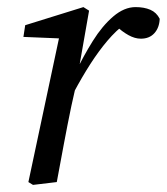

<svg xmlns="http://www.w3.org/2000/svg" viewBox="-20 -513 470 541"><path d="M187 -251 177 -309H193Q215 -355 241.5 -397.5Q268 -440 299 -466.5Q330 -493 362 -493Q386 -493 403.5 -485.5Q421 -478 430 -460Q429 -435 415 -419.5Q401 -404 377 -404Q360 -404 342 -414Q324 -424 307 -440L294 -453H345L335 -448Q307 -427 282.5 -398Q258 -369 234.5 -332.5Q211 -296 187 -251ZM60 0 150 -423 167 -404 46 -409 51 -442 215 -493 231 -483 204 -329 203 -312 181 -214Q170 -161 160 -107.5Q150 -54 140 0L73 8Z"/></svg>

Font: Source Serif 4 18pt
Style: Italic
Weight: 400
Italic angle: -12°
Designer: Frank Grießhammer
Foundry: Adobe Systems Incorporated
Version: Version 4.004;hotconv 1.0.116;makeotfexe 2.5.65601